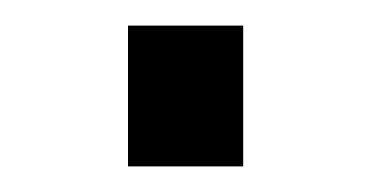

<svg xmlns="http://www.w3.org/2000/svg" viewBox="-20 -425 290 150"><path d="M80 -295V-405H170V-295Z"/></svg>

Font: Cuprum
Style: Regular
Weight: 400
Designer: Jovanny Lemonad
Foundry: Jovanny Lemonad
Version: Version 3.000